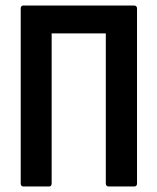

<svg xmlns="http://www.w3.org/2000/svg" viewBox="-20 -675 570 695"><path d="M65 0Q55 0 55 -11V-644Q55 -655 65 -655H465Q476 -655 476 -644V-11Q476 0 466 0H374Q363 0 363 -11V-554H167V-12Q167 0 158 0Z"/></svg>

Font: Sofia Sans Condensed
Style: Bold
Weight: 700
Designer: Botio Nikoltchev, Ani Petrova
Foundry: lettersoup
Version: Version 4.101; ttfautohint (v1.8.4.7-5d5b)